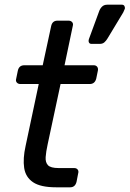

<svg xmlns="http://www.w3.org/2000/svg" viewBox="-20 -798 552 818"><path d="M219 0Q153 0 121 -21.5Q89 -43 83 -82.5Q77 -122 89 -176L145 -440H67Q57 -440 51.5 -446.5Q46 -453 49 -463L56 -497Q61 -520 84 -520H162L198 -687Q203 -710 225 -710H272Q282 -710 287.5 -703.5Q293 -697 290 -687L255 -520H379Q389 -520 394 -513.5Q399 -507 397 -497L390 -463Q384 -440 362 -440H238L183 -183Q176 -151 174.5 -128.5Q173 -106 184.5 -94Q196 -82 230 -82H296Q306 -82 311 -75.5Q316 -69 313 -59L306 -23Q300 0 279 0ZM370 -611Q362 -611 359 -617Q356 -623 359 -632L402 -749Q406 -761 414.5 -769.5Q423 -778 437 -778H499Q507 -778 510 -772.5Q513 -767 512 -761Q510 -755 505 -745L438 -634Q432 -624 424.5 -617.5Q417 -611 405 -611Z"/></svg>

Font: Lubike
Style: Italic
Weight: 400
Italic angle: -12°
Foundry: Honoka55
Version: Version 1.000;July 22, 2022;FontCreator 14.0.0.2862 64-bit